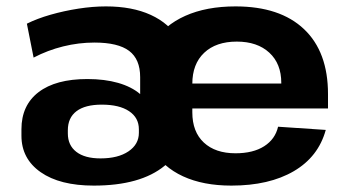

<svg xmlns="http://www.w3.org/2000/svg" viewBox="-20 -570 1096 600"><path d="M273 10Q167 10 107 -32Q47 -74 47 -146V-166Q47 -241 100.5 -282Q154 -323 253 -323Q307 -323 349 -311Q391 -299 418 -276V-329Q418 -385 383.5 -411Q349 -437 275 -437Q226 -437 177.5 -425Q129 -413 85 -390L64 -496Q96 -512 138 -524Q180 -536 225 -543Q270 -550 311 -550Q393 -550 451 -523.5Q509 -497 539.5 -446.5Q570 -396 570 -325V-235Q570 -114 494.5 -52Q419 10 273 10ZM294 -75Q349 -75 381.5 -97Q414 -119 414 -155V-166Q414 -202 383.5 -222.5Q353 -243 298 -243Q246 -243 219 -222.5Q192 -202 192 -163V-153Q192 -116 218.5 -95.5Q245 -75 294 -75ZM703 10Q615 10 552 -19Q489 -48 456 -103.5Q423 -159 423 -237V-303Q423 -380 458 -435.5Q493 -491 559 -520.5Q625 -550 716 -550Q855 -550 930 -479Q1005 -408 1005 -276V-231H552V-309H881L859 -279V-311Q859 -371 821.5 -405.5Q784 -440 720 -440Q655 -440 618 -405Q581 -370 581 -308V-219Q581 -158 617 -124.5Q653 -91 716 -91Q771 -91 805.5 -113Q840 -135 849 -174L998 -164Q975 -80 898 -35Q821 10 703 10Z"/></svg>

Font: Pathway Extreme
Style: Bold
Weight: 700
Designer: Eduardo Rodriguez Tunni
Foundry: Eduardo Rodriguez Tunni
Version: Version 1.001;gftools[0.9.26]